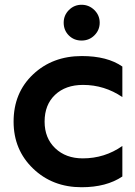

<svg xmlns="http://www.w3.org/2000/svg" viewBox="-20 -775 567 805"><path d="M493 -496V-368Q418 -419 328 -419Q255 -419 211 -377.5Q167 -336 167 -265Q167 -196 211.5 -153.5Q256 -111 327 -111Q419 -111 493 -163V-35Q426 10 322 10Q200 10 118.5 -68.5Q37 -147 37 -265Q37 -386 118.5 -463Q200 -540 323 -540Q430 -540 493 -496ZM247 -680Q247 -711 269 -733Q291 -755 322 -755Q353 -755 375.5 -733Q398 -711 398 -680Q398 -649 376 -627Q354 -605 322 -605Q290 -605 268.5 -626.5Q247 -648 247 -680Z"/></svg>

Font: Roundo SemiBold
Style: Regular
Weight: 600
Designer: Namrata Goyal (Gurmukhi), Shiva Nallaperumal (Latin)
Foundry: Indian Type Foundry
Version: Version 1.000;PS 1.0;hotconv 1.0.88;makeotf.lib2.5.647800